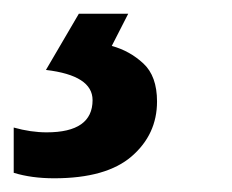

<svg xmlns="http://www.w3.org/2000/svg" viewBox="-113 -20 338 280"><path d="M-34 240Q42 240 79 208Q116 176 116 128Q116 91 96 72.5Q76 54 50 47L74 0H2L-46 82Q22 90 22 126Q22 173 -45 173Q-68 173 -93 166V232Q-67 240 -34 240Z"/></svg>

Font: Noto Sans UI Medium
Style: Italic
Weight: 500
Italic angle: -12°
Designer: Monotype Design Team
Foundry: Monotype Imaging Inc.
Version: Version 1.901